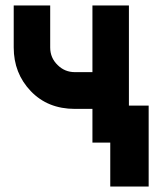

<svg xmlns="http://www.w3.org/2000/svg" viewBox="-20 -520 562 700"><path d="M30 -500V-347Q30 -253 92 -188Q154 -123 253 -123H317V0H450V-500H317V-257H253Q216 -257 190 -283Q163 -309 163 -347V-500ZM382 160H522V-135H382Z"/></svg>

Font: Unageo
Style: Bold
Weight: 700
Designer: Richard Sepsi
Foundry: Richard Sepsi
Version: Version 2.000